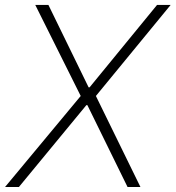

<svg xmlns="http://www.w3.org/2000/svg" viewBox="-34 -747 702 767"><path d="M159.4 -727.3 320 -398.1H323.9L593.4 -727.3H647.7L349.1 -363.6L527 0H475.5L315 -327.1H311.1L41.5 0H-13.8L288.4 -363.6L106.9 -727.3Z"/></svg>

Font: Inter UI Extra Light
Style: Italic
Weight: 200
Italic angle: -9.39999°
Designer: Rasmus Andersson
Foundry: rsms
Version: 3.2;8d6f07862